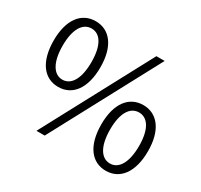

<svg xmlns="http://www.w3.org/2000/svg" viewBox="-156 -950 1225 1168"><g transform="rotate(30 457.0 -366.0)"><path d="M204 -284C304 -284 368 -368 368 -516C368 -662 304 -745 204 -745C104 -745 40 -662 40 -516C40 -368 104 -284 204 -284ZM204 -335C144 -335 103 -398 103 -516C103 -634 144 -694 204 -694C265 -694 305 -634 305 -516C305 -398 265 -335 204 -335ZM224 13H282L687 -745H629ZM710 13C809 13 874 -70 874 -219C874 -365 809 -448 710 -448C610 -448 546 -365 546 -219C546 -70 610 13 710 13ZM710 -38C649 -38 608 -100 608 -219C608 -337 649 -396 710 -396C770 -396 811 -337 811 -219C811 -100 770 -38 710 -38Z"/></g></svg>

Font: Noto Sans CJK HK DemiLight
Style: Regular
Weight: 350
Designer: Ryoko NISHIZUKA 西塚涼子 (kana, bopomofo & ideographs); Paul D. Hunt (Latin, Greek & Cyrillic); Sandoll Communications 산돌커뮤니
Foundry: Adobe
Version: Version 2.004;hotconv 1.0.118;makeotfexe 2.5.65603